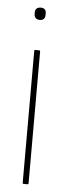

<svg xmlns="http://www.w3.org/2000/svg" viewBox="-49 -657 236 684"><g transform="rotate(5 69.0 -315.5)"><path d="M62 0Q59 0 59 -4V-475Q59 -479 62 -479H76Q80 -479 80 -475V-4Q80 0 76 0ZM69 -587Q60 -587 54.5 -592Q49 -597 49 -606V-613Q49 -622 54.5 -626.5Q60 -631 69 -631Q78 -631 83 -626.5Q88 -622 88 -613V-606Q88 -597 83 -592Q78 -587 69 -587Z"/></g></svg>

Font: Sofia Sans Extra Condensed Thin
Style: Regular
Weight: 250
Version: Version 4.100